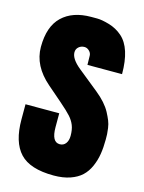

<svg xmlns="http://www.w3.org/2000/svg" viewBox="-119 -856 702 935"><g transform="rotate(15 232.0 -388.5)"><path d="M245.1 8.8Q125.5 8.8 74.5 -45.9Q23.4 -100.6 23.4 -214.8V-291H193.4V-221.2Q193.4 -146 234.4 -146Q253.4 -146 264.4 -160.6Q275.4 -175.3 275.4 -199.2Q275.4 -230.5 266.8 -252Q258.3 -273.4 241 -292.7Q223.6 -312 184.1 -346.2L111.3 -409.2Q23.4 -484.9 23.4 -580.1Q23.4 -683.6 76.4 -734.1Q129.4 -784.7 222.2 -784.7Q224.6 -784.7 226.6 -784.7Q228.5 -784.7 252.4 -784.7Q276.4 -784.7 314 -773.7Q351.6 -762.7 380.9 -737.1Q410.2 -711.4 424.8 -665.8Q439.5 -620.1 439.5 -554.2H265.1L264.2 -601.1Q263.7 -614.3 252.9 -624.5Q242.2 -634.8 229 -634.8Q211.9 -634.8 200 -624.3Q188 -613.8 188 -597.2Q188 -564 236.3 -524.9L340.3 -440.9Q365.7 -420.4 384.5 -399.2Q403.3 -377.9 414.3 -357.2Q425.3 -336.4 432.1 -319.6Q439 -302.7 441.7 -283Q444.3 -263.2 444.8 -253.2Q445.3 -243.2 445.3 -227.1Q445.3 -186 439.9 -152.6Q434.6 -119.1 420.9 -88.1Q407.2 -57.1 385 -36.4Q362.8 -15.6 327.4 -3.4Q292 8.8 245.1 8.8Z"/></g></svg>

Font: Anton
Style: Regular
Weight: 400
Foundry: vernon adams
Version: Version 1.000